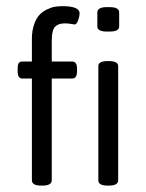

<svg xmlns="http://www.w3.org/2000/svg" viewBox="-20 -592 467 614"><path d="M112.2 1.6Q82 1.6 82 -15.5V-340.9H51.1Q36.5 -340.9 36.5 -363.9V-372.6Q36.5 -384.9 39.8 -390Q43.2 -395.2 51.1 -395.2H82V-467.7Q82 -493.5 88.8 -513.1Q95.5 -532.7 105.4 -543.6Q115.3 -554.5 129 -561.2Q142.7 -568 154.6 -570.2Q166.5 -572.3 179.5 -572.3Q234.6 -572.3 234.6 -549.3Q234.6 -541.4 230.1 -527.5Q225.5 -513.7 218.4 -513.7Q217.2 -513.7 207.9 -515.5Q198.6 -517.2 185.9 -517.2Q166.5 -517.2 156 -506.3Q145.5 -495.4 145.5 -461.8V-395.2H210.9Q226.3 -395.2 226.3 -372.6V-363.9Q226.3 -340.9 210.9 -340.9H145.5V-15.5Q145.5 1.6 115.3 1.6ZM321.4 -491.1Q291.3 -491.1 291.3 -507.3V-552.1Q291.3 -569.2 321.4 -569.2H330.6Q361.1 -569.2 361.1 -552.1V-507.3Q361.1 -491.1 330.6 -491.1ZM324.6 1.6Q294.5 1.6 294.5 -15.5V-380.9Q294.5 -396.7 324.6 -396.7H327.8Q357.9 -396.7 357.9 -380.9V-15.5Q357.9 1.6 327.8 1.6Z"/></svg>

Font: Jaldi
Style: Regular
Weight: 400
Designer: Pablo Cosgaya and Nicolas Silva
Foundry: Omnibus-Type
Version: Version 1.001;PS 001.001;hotconv 1.0.70;makeotf.lib2.5.58329